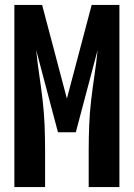

<svg xmlns="http://www.w3.org/2000/svg" viewBox="-20 -755 540 775"><path d="M38 0V-735H150L250 -357L350 -735H462V0H338V-147Q338 -198 340 -249Q342 -300 348 -351Q354 -402 361.5 -452.5Q369 -503 374 -553L286 -221H214L126 -553Q131 -503 138.5 -452.5Q146 -402 152 -351Q158 -300 160 -249Q162 -198 162 -147V0Z"/></svg>

Font: iosevka_custom_sans_ss08 XBd
Style: Regular
Weight: 800
Designer: Belleve Invis
Foundry: Belleve Invis
Version: Version 10.3.0; ttfautohint (v1.8.3)